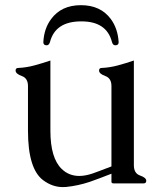

<svg xmlns="http://www.w3.org/2000/svg" viewBox="-20 -723 645 757"><path d="M299.3 -702.6Q376.5 -702.6 417 -647.9Q444.3 -610.8 447.8 -557.6V-556.6Q447.8 -544.4 434.6 -544.4Q424.8 -544.4 421.4 -557.6Q400.4 -638.7 301.3 -638.7H298.8Q198.2 -638.2 177.2 -557.6Q173.3 -544.4 164.1 -544.4Q150.9 -544.4 150.9 -556.2V-557.6Q153.8 -610.8 181.6 -647.9Q221.7 -702.6 299.3 -702.6ZM507.8 -71.3Q507.8 -39.6 532.2 -31Q556.6 -22.5 556.6 -10.3Q556.6 0 546.4 0H427.7Q419.4 0 419.4 -6.3V-38.1Q392.6 -27.8 371.8 -19.8Q351.1 -11.7 333.5 -5.9Q288.1 9.3 240.2 14.2Q233.4 14.6 227.1 14.6Q186.5 14.6 149.9 -12.7Q90.3 -57.6 90.3 -207.5V-383.8Q90.3 -414.6 65.9 -423.3Q41.5 -432.1 41.5 -444.8Q41.5 -455.1 51.8 -455.1Q84 -456.5 115.5 -465.1Q147 -473.6 178.7 -484.4V-207.5Q178.7 -100.1 223.1 -57.1Q251.5 -29.3 292.5 -29.3Q315.9 -29.3 343.8 -38.6Q354 -42 370.6 -48.3Q387.2 -54.7 398.9 -59.1Q401.4 -60.1 407 -62Q412.6 -64 419.4 -66.9V-383.8Q419.4 -414.6 395 -423.3Q370.6 -432.1 370.6 -444.8Q370.6 -455.1 380.9 -455.1Q413.1 -456.5 444.6 -465.1Q476.1 -473.6 507.8 -484.4Z"/></svg>

Font: Caudex
Style: Regular
Weight: 400
Version: Version 1.04